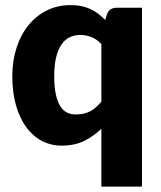

<svg xmlns="http://www.w3.org/2000/svg" viewBox="-20 -548 614 733"><path d="M522 -518.5V164.5H367V-56.5Q337.5 -27.5 301 -9.8Q264.5 8 215 8Q174.5 8 140 -10Q105.5 -28 80.5 -62Q55.5 -96 41.2 -145.2Q27 -194.5 27 -257.5Q27 -315.5 43 -365.2Q59 -415 88.2 -451.2Q117.5 -487.5 158.5 -508Q199.5 -528.5 249 -528.5Q272.5 -528.5 291.5 -524.5Q310.5 -520.5 326.2 -513Q342 -505.5 355.5 -495Q369 -484.5 381.5 -472L388 -492.5Q397 -518.5 426 -518.5ZM367 -379.5Q349.5 -398.5 329 -406.5Q308.5 -414.5 286 -414.5Q264.5 -414.5 246.5 -406Q228.5 -397.5 215.2 -378.8Q202 -360 194.5 -330Q187 -300 187 -257.5Q187 -216.5 193 -188.5Q199 -160.5 209.8 -143.2Q220.5 -126 235.5 -118.5Q250.5 -111 269 -111Q286 -111 299.8 -114.2Q313.5 -117.5 325 -123.5Q336.5 -129.5 346.8 -138.8Q357 -148 367 -160Z"/></svg>

Font: Lato
Style: Regular
Weight: 900
Designer: Lukasz Dziedzic with Adam Twardoch and Botio Nikoltchev
Foundry: tyPoland Lukasz Dziedzic
Version: Version 2.010; 2014-09-01; http://www.latofonts.com/; ttfaut